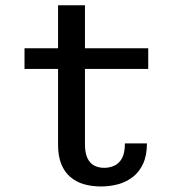

<svg xmlns="http://www.w3.org/2000/svg" viewBox="-20 -678 690 708"><path d="M194.1 -143.7V-658.5H293.3V-146.4Q293.3 -113.6 302.5 -94.6Q311.8 -75.6 327.8 -67.3Q343.9 -59.1 363.9 -59.1Q384.4 -59.1 401.8 -67.1Q419.3 -75.2 430 -94.7Q440.6 -114.2 440.6 -149.1H521.8Q521.8 -105.2 507.9 -74.8Q494.1 -44.4 470.3 -25.8Q446.5 -7.3 416.2 1.2Q385.9 9.6 352.8 9.6Q319.1 9.6 290.2 1.5Q261.4 -6.7 239.9 -24.9Q218.3 -43 206.2 -72.4Q194.1 -101.8 194.1 -143.7ZM70.4 -423.9V-500H526.6V-423.9Z"/></svg>

Font: Trispace Thin
Style: Regular
Weight: 100
Designer: Tyler Finck
Foundry: Etcetera Type Company
Version: Version 1.210